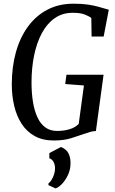

<svg xmlns="http://www.w3.org/2000/svg" viewBox="-20 -772 640 1066"><path d="M278.5 8Q217 8 172.8 -16.5Q128.5 -41 100.5 -84Q72.5 -127 59 -183.5Q45.5 -240 45.5 -303.5Q45.5 -400 68.2 -481.8Q91 -563.5 135 -624Q179 -684.5 242.8 -718Q306.5 -751.5 388 -751.5Q435.5 -751.5 468.2 -746.5Q501 -741.5 523.8 -735.2Q546.5 -729 563 -724Q568.5 -722.5 573.8 -721Q579 -719.5 584 -718L555.5 -569H488.5L487 -672Q471 -684 447.5 -692.5Q424 -701 383.5 -701Q326 -701 283 -670.5Q240 -640 211.8 -586.8Q183.5 -533.5 169.2 -463.5Q155 -393.5 155 -314.5Q155 -256 163 -206.5Q171 -157 187.8 -120.8Q204.5 -84.5 231.5 -64.8Q258.5 -45 297 -45Q335 -45 366.2 -54.5Q397.5 -64 417 -84L446 -297.5L342 -305.5L349 -357H555L512.5 -44.5Q498.5 -44.5 481.8 -39.8Q465 -35 446.5 -28.5Q415 -17.5 375.2 -4.8Q335.5 8 278.5 8ZM249 256V246.5Q259.5 238.5 267.8 224.2Q276 210 281 193.2Q286 176.5 285.5 161.5Q285.5 142.5 277.2 127Q269 111.5 254 107V78L318.5 44Q348.5 56 360.5 80Q372.5 104 371.5 137.5Q371 170 357.5 199Q344 228 325.2 248Q306.5 268 288.5 274Z"/></svg>

Font: Merriweather 24pt SemiCondensed
Style: Italic
Weight: 400
Width: 4
Italic angle: -7.8°
Designer: Eben Sorkin
Foundry: Eben Sorkin
Version: Version 2.101